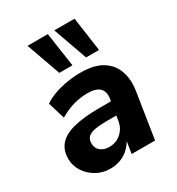

<svg xmlns="http://www.w3.org/2000/svg" viewBox="-183 -875 923 1001"><g transform="rotate(-30 278.5 -374.5)"><path d="M189 11Q143 11 105.5 -10.5Q68 -32 45.5 -67Q23 -102 23 -143Q23 -195 52 -228Q81 -261 142 -276.5Q203 -292 298 -292H377L365 -214H301Q252 -214 223 -208.5Q194 -203 181 -189.5Q168 -176 168 -153Q168 -123 188.5 -106.5Q209 -90 240 -90Q269 -90 291.5 -102Q314 -114 329.5 -136Q345 -158 349 -188L368 -305Q375 -346 353.5 -368Q332 -390 281 -390Q237 -390 195 -378Q153 -366 111 -341L80 -443Q106 -461 142 -474Q178 -487 219.5 -494Q261 -501 302 -501Q386 -501 434 -470Q482 -439 499 -386.5Q516 -334 505 -269L463 0H322L338 -100H347Q332 -62 307.5 -37Q283 -12 253 -0.5Q223 11 189 11ZM368 -555 295 -760H417L446 -555ZM207 -555 134 -760H256L286 -555Z"/></g></svg>

Font: Nunito Sans 12pt ExtraBold
Style: Italic
Weight: 800
Italic angle: -9°
Designer: Vernon Adams
Foundry: Vernon Adams
Version: Version 3.101;gftools[0.9.27]